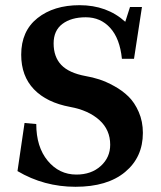

<svg xmlns="http://www.w3.org/2000/svg" viewBox="-20 -696 612 729"><path d="M266.6 13.2Q147 13.2 46.4 -46.4L73.2 -229L117.7 -225.1Q117.7 -138.2 161.1 -85.7Q204.6 -33.2 270 -33.2Q326.7 -33.2 362.5 -65.7Q398.4 -98.1 398.4 -146.5Q398.4 -203.1 357.2 -240.2Q315.9 -277.3 246.6 -290Q157.2 -306.6 108.9 -356.9Q60.5 -407.2 60.5 -488.3Q60.5 -578.1 122.3 -627.2Q184.1 -676.3 282.2 -676.3Q386.2 -676.3 455.6 -613.3L473.6 -669.4H519L488.8 -472.7H442.9Q435.1 -549.8 398.4 -590.1Q361.8 -630.4 305.7 -630.4Q250.5 -630.4 217 -605.2Q183.6 -580.1 183.6 -531.2Q183.6 -480 212.6 -449.5Q241.7 -418.9 305.2 -407.2Q331.1 -402.8 356.9 -394.5Q382.8 -386.2 413.8 -369.1Q444.8 -352.1 468 -329.3Q491.2 -306.6 506.8 -270.8Q522.5 -234.9 522.5 -191.4Q522.5 -99.1 455.1 -43Q387.7 13.2 266.6 13.2Z"/></svg>

Font: Elstob 6pt SemiBold
Style: Regular
Weight: 600
Designer: Peter S. Baker
Version: Version 1.015